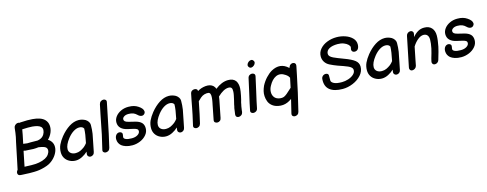

<svg xmlns="http://www.w3.org/2000/svg" viewBox="-28 -1591 6747 2659"><g transform="rotate(-15 3345.0 -261.0)"><path d="M78 -3Q87 -2 111 -1Q135 0 161 1Q187 2 204 3Q229 4 273 3Q316 2 348.5 -3Q381 -8 421 -19Q460 -30 493 -46Q538 -70 573 -108Q608 -146 626 -190Q644 -234 639 -277.5Q634 -321 600 -355Q589 -367 571 -376Q611 -415 631.5 -465Q652 -515 647 -564Q642 -613 609 -647Q559 -699 439 -709Q376 -715 263 -708Q257 -708 252 -706Q239 -713 222 -710Q202 -707 186 -690.5Q170 -674 169 -653Q167 -624 161.5 -587.5Q156 -551 152 -529Q145 -496 136 -458Q127 -420 122 -391Q110 -338 90 -236Q69 -133 58 -84Q46 -71 41 -55Q36 -34 46.5 -19Q57 -4 78 -3ZM162 -100Q166 -121 172.5 -153Q179 -185 186 -219.5Q193 -254 198.5 -281Q204 -308 206 -317L218 -316Q226 -313 233 -312Q243 -312 257 -311Q315 -307 345 -306Q384 -306 417 -311Q500 -299 520 -279Q539 -260 536.5 -232.5Q534 -205 514.5 -178Q495 -151 462 -134Q422 -113 369.5 -104Q317 -95 268 -97Q218 -98 162 -100ZM283 -404Q267 -406 229 -411H226Q258 -559 265 -609Q356 -614 409 -610Q498 -602 529 -571Q547 -552 545.5 -522.5Q544 -493 527 -464Q510 -435 481 -420Q461 -409 431 -404H425Q393 -406 331 -405Q293 -404 283 -404Z M872 1Q918 1 965.5 -23.5Q1013 -48 1045 -80L1041 -53Q1037 -28 1050 -13.5Q1063 1 1083 1Q1103 1 1120 -12.5Q1137 -26 1141 -50Q1149 -96 1163 -160Q1179 -232 1190 -297Q1199 -356 1199 -423Q1199 -448 1184 -469.5Q1169 -491 1147 -505Q1099 -531 1049 -531Q981 -531 913 -487.5Q845 -444 786 -371Q743 -317 720.5 -268.5Q698 -220 698 -162Q698 -114 721 -77Q744 -40 784 -20Q823 1 872 1ZM897 -99Q854 -99 827 -121Q800 -143 800 -180Q800 -242 867 -327Q907 -377 950 -403.5Q993 -430 1032 -430Q1081 -430 1097 -397Q1096 -324 1068 -196Q1060 -186 1049 -173Q1038 -160 1025 -150Q993 -126 963 -112.5Q933 -99 897 -99Z M1363 -48Q1384 -136 1406.5 -239.5Q1429 -343 1454 -470Q1479 -597 1494 -666Q1500 -690 1487.5 -702.5Q1475 -715 1455.5 -715.5Q1436 -716 1418 -703.5Q1400 -691 1394 -666Q1381 -606 1366.5 -533.5Q1352 -461 1337.5 -387.5Q1323 -314 1311 -254Q1296 -185 1264 -52Q1257 -28 1268.5 -15Q1280 -2 1299.5 -0.5Q1319 1 1337.5 -10.5Q1356 -22 1363 -48Z M1684 0Q1741 0 1796 -23Q1851 -46 1886 -88Q1921 -129 1921 -182Q1921 -232 1893.5 -261Q1866 -290 1810 -305Q1788 -311 1716 -328Q1680 -337 1666 -349Q1652 -361 1652 -380Q1652 -401 1676 -417.5Q1700 -434 1740 -434Q1783 -434 1810 -422.5Q1837 -411 1859 -389Q1887 -361 1916 -361Q1937 -361 1952 -377Q1967 -393 1965 -413Q1962 -454 1902 -493Q1875 -511 1842.5 -520.5Q1810 -530 1763 -530Q1705 -530 1656 -507Q1607 -484 1578 -446Q1549 -407 1549 -364Q1549 -312 1582.5 -279.5Q1616 -247 1678 -234Q1720 -225 1744 -219Q1788 -209 1804 -199Q1819 -188 1819 -170Q1819 -139 1785.5 -117.5Q1752 -96 1701 -96Q1643 -96 1615 -109Q1587 -121 1587 -140Q1587 -146 1588 -152Q1589 -158 1590 -163Q1593 -174 1593 -186Q1593 -202 1580.5 -211Q1568 -220 1552 -221Q1522 -221 1503.5 -197Q1485 -173 1486 -135Q1488 -80 1530 -44Q1552 -26 1591 -13Q1630 0 1684 0Z M2166 1Q2212 1 2259.5 -23.5Q2307 -48 2339 -80L2335 -53Q2331 -28 2344 -13.5Q2357 1 2377 1Q2397 1 2414 -12.5Q2431 -26 2435 -50Q2443 -96 2457 -160Q2473 -232 2484 -297Q2493 -356 2493 -423Q2493 -448 2478 -469.5Q2463 -491 2441 -505Q2393 -531 2343 -531Q2275 -531 2207 -487.5Q2139 -444 2080 -371Q2037 -317 2014.5 -268.5Q1992 -220 1992 -162Q1992 -114 2015 -77Q2038 -40 2078 -20Q2117 1 2166 1ZM2191 -99Q2148 -99 2121 -121Q2094 -143 2094 -180Q2094 -242 2161 -327Q2201 -377 2244 -403.5Q2287 -430 2326 -430Q2375 -430 2391 -397Q2390 -324 2362 -196Q2354 -186 2343 -173Q2332 -160 2319 -150Q2287 -126 2257 -112.5Q2227 -99 2191 -99Z M3166 -44Q3164 -21 3177 -9.5Q3190 2 3209.5 1Q3229 0 3246 -13Q3263 -26 3268 -52Q3268 -60 3270.5 -77.5Q3273 -95 3275.5 -110.5Q3278 -126 3278 -128L3280 -138L3284 -156L3289 -183Q3294 -197 3300 -222Q3306 -247 3312 -276Q3318 -305 3322 -332.5Q3326 -360 3327 -379Q3329 -443 3302 -484Q3267 -531 3193 -530Q3101 -529 3008 -455Q2999 -481 2981 -499Q2942 -536 2872 -530Q2808 -524 2754 -491Q2755 -510 2741.5 -519.5Q2728 -529 2709 -528.5Q2690 -528 2673.5 -517Q2657 -506 2653 -485Q2644 -443 2634 -391Q2624 -339 2614.5 -287.5Q2605 -236 2596 -195Q2589 -163 2564 -52Q2557 -28 2568.5 -15Q2580 -2 2599.5 -0.5Q2619 1 2637.5 -10.5Q2656 -22 2663 -48Q2689 -153 2728 -353Q2735 -358 2741 -364Q2772 -397 2798 -412Q2825 -427 2859 -430Q2890 -433 2902 -421Q2914 -410 2916 -382Q2917 -373 2915.5 -353Q2914 -333 2912 -322Q2911 -314 2908 -298Q2905 -282 2904 -277L2899 -253L2894 -227Q2880 -162 2859 -49Q2854 -25 2867.5 -13Q2881 -1 2901 -0.5Q2921 0 2938 -12.5Q2955 -25 2959 -51Q2980 -164 2994 -227Q3012 -313 3015 -343Q3102 -426 3171 -427Q3202 -427 3214 -411.5Q3226 -396 3224 -361Q3224 -340 3217.5 -307Q3211 -274 3203 -240Q3195 -206 3189 -183L3184 -156L3179 -136L3177 -126Q3177 -126 3175.5 -114Q3174 -102 3172 -86.5Q3170 -71 3168 -58.5Q3166 -46 3166 -44Z M3381 -48Q3375 -24 3387.5 -12Q3400 0 3420 0.5Q3440 1 3458 -11.5Q3476 -24 3481 -50Q3495 -125 3531 -279Q3566 -433 3576 -481Q3581 -505 3568 -517.5Q3555 -530 3535.5 -530.5Q3516 -531 3498.5 -519Q3481 -507 3476 -481Q3466 -433 3431 -278Q3395 -123 3381 -48ZM3604 -700Q3591 -718 3571 -716Q3551 -714 3534 -700Q3517 -686 3511 -666.5Q3505 -647 3519 -630Q3532 -612 3552 -614Q3572 -616 3589.5 -630.5Q3607 -645 3612.5 -664Q3618 -683 3604 -700Z M4022 146Q4089 -125 4134 -350Q4137 -357 4137 -365Q4147 -414 4160 -477Q4164 -498 4152 -512Q4140 -526 4119 -526Q4102 -526 4086 -514.5Q4070 -503 4060 -473L4057 -474Q3950 -575 3814 -500Q3771 -475 3729 -430Q3687 -385 3657 -328Q3640 -290 3631.5 -256Q3623 -222 3625 -184Q3627 -145 3641 -108Q3655 -70 3689 -42Q3723 -14 3774 -4Q3845 10 3907 -16Q3936 -28 3970 -52Q3945 55 3923 142Q3917 167 3929 180Q3941 193 3960.5 193.5Q3980 194 3998 182.5Q4016 171 4022 146ZM3813 -102Q3768 -111 3745.5 -142.5Q3723 -174 3724 -217Q3725 -260 3748 -301Q3791 -382 3851 -410Q3916 -440 3987 -390Q4011 -372 4017 -364Q4020 -360 4025 -351L4033 -340L4004 -203L3971 -173Q3952 -154 3928 -134.5Q3904 -115 3884 -106Q3854 -94 3813 -102Z M4700 0Q4773 0 4846.5 -30.5Q4920 -61 4968 -115Q5016 -169 5016 -236Q5016 -290 4971 -326Q4926 -362 4822 -400Q4725 -436 4681 -457Q4622 -485 4622 -522Q4622 -568 4666.5 -593.5Q4711 -619 4789 -619Q4837 -619 4875 -604.5Q4913 -590 4935 -568Q4955 -547 4955 -531Q4949 -507 4949 -498Q4949 -479 4961 -467.5Q4973 -456 4993 -456Q5024 -456 5041 -479.5Q5058 -503 5058 -545Q5058 -596 5020.5 -634.5Q4983 -673 4923 -694Q4863 -715 4798 -715Q4726 -715 4662 -690Q4598 -665 4559 -619Q4519 -573 4519 -513Q4519 -469 4542 -433Q4565 -397 4607 -376Q4637 -361 4661 -351Q4685 -341 4714 -330Q4743 -319 4789 -304Q4822 -292 4850 -280Q4878 -268 4895 -252Q4912 -236 4912 -213Q4912 -179 4881 -151.5Q4850 -124 4804 -109Q4757 -94 4713 -94Q4636 -94 4599 -113Q4561 -133 4561 -157V-230Q4561 -246 4550 -254.5Q4539 -263 4521 -263Q4496 -263 4478 -246Q4460 -229 4459 -203Q4452 -101 4514.5 -50.5Q4577 0 4700 0Z M5261 1Q5307 1 5354.5 -23.5Q5402 -48 5434 -80L5430 -53Q5426 -28 5439 -13.5Q5452 1 5472 1Q5492 1 5509 -12.5Q5526 -26 5530 -50Q5538 -96 5552 -160Q5568 -232 5579 -297Q5588 -356 5588 -423Q5588 -448 5573 -469.5Q5558 -491 5536 -505Q5488 -531 5438 -531Q5370 -531 5302 -487.5Q5234 -444 5175 -371Q5132 -317 5109.5 -268.5Q5087 -220 5087 -162Q5087 -114 5110 -77Q5133 -40 5173 -20Q5212 1 5261 1ZM5286 -99Q5243 -99 5216 -121Q5189 -143 5189 -180Q5189 -242 5256 -327Q5296 -377 5339 -403.5Q5382 -430 5421 -430Q5470 -430 5486 -397Q5485 -324 5457 -196Q5449 -186 5438 -173Q5427 -160 5414 -150Q5382 -126 5352 -112.5Q5322 -99 5286 -99Z M5698 0Q5718 0 5736 -13.5Q5754 -27 5759 -50L5775 -132L5811 -310Q5844 -364 5887 -399Q5930 -434 5970 -434Q6005 -434 6024 -411.5Q6043 -389 6043 -347Q6043 -324 6039 -291.5Q6035 -259 6028 -224.5Q6021 -190 6012 -161Q5987 -79 5982 -50Q5977 -31 5988 -15.5Q5999 0 6021 0Q6040 0 6056.5 -12Q6073 -24 6079 -44Q6104 -132 6111 -154Q6120 -184 6128 -224Q6136 -264 6141.5 -305Q6147 -346 6147 -379Q6147 -448 6110 -488.5Q6073 -529 6004 -529Q5956 -529 5916 -506.5Q5876 -484 5837 -439L5847 -479Q5852 -499 5840.5 -514.5Q5829 -530 5806 -530Q5786 -530 5769 -517Q5752 -504 5747 -481Q5676 -128 5659 -50Q5654 -31 5664.5 -15.5Q5675 0 5698 0Z M6400 0Q6457 0 6512 -23Q6567 -46 6602 -88Q6637 -129 6637 -182Q6637 -232 6609.5 -261Q6582 -290 6526 -305Q6504 -311 6432 -328Q6396 -337 6382 -349Q6368 -361 6368 -380Q6368 -401 6392 -417.5Q6416 -434 6456 -434Q6499 -434 6526 -422.5Q6553 -411 6575 -389Q6603 -361 6632 -361Q6653 -361 6668 -377Q6683 -393 6681 -413Q6678 -454 6618 -493Q6591 -511 6558.5 -520.5Q6526 -530 6479 -530Q6421 -530 6372 -507Q6323 -484 6294 -446Q6265 -407 6265 -364Q6265 -312 6298.5 -279.5Q6332 -247 6394 -234Q6436 -225 6460 -219Q6504 -209 6520 -199Q6535 -188 6535 -170Q6535 -139 6501.5 -117.5Q6468 -96 6417 -96Q6359 -96 6331 -109Q6303 -121 6303 -140Q6303 -146 6304 -152Q6305 -158 6306 -163Q6309 -174 6309 -186Q6309 -202 6296.5 -211Q6284 -220 6268 -221Q6238 -221 6219.5 -197Q6201 -173 6202 -135Q6204 -80 6246 -44Q6268 -26 6307 -13Q6346 0 6400 0Z"/></g></svg>

Font: Balsamiq Sans
Style: Italic
Weight: 400
Italic angle: -12°
Designer: Michael Angeles
Foundry: Balsamiq SRL
Version: Version 1.020; ttfautohint (v1.8.4.7-5d5b);gftools[0.9.26]